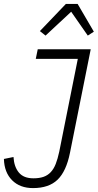

<svg xmlns="http://www.w3.org/2000/svg" viewBox="-22 -950 500 982"><path d="M442 -698 336 -169Q317 -74 272.5 -31Q228 12 147 12Q80 12 40 -28Q0 -68 -2 -137L47 -147Q50 -97 74.5 -67.5Q99 -38 149 -38Q179 -38 200.5 -45.5Q222 -53 237.5 -69.5Q253 -86 263 -111.5Q273 -137 281 -174L376 -649H161L171 -698ZM375 -930 458 -788 427 -768 342 -890 211 -768 182 -791 315 -930Z"/></svg>

Font: IBM Plex Sans Cond Light
Style: Italic
Weight: 300
Width: 3
Italic angle: -11°
Designer: Mike Abbink, Paul van der Laan, Pieter van Rosmalen
Foundry: Bold Monday
Version: Version 1.3